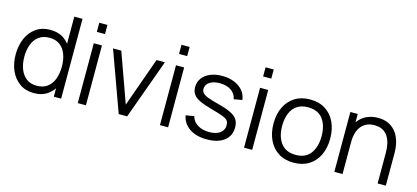

<svg xmlns="http://www.w3.org/2000/svg" viewBox="-60 -1191 3633 1673"><g transform="rotate(15 1756.0 -355.0)"><path d="M279.5 15Q204 15 150.5 -22.8Q97 -60.5 68.5 -125Q40 -189.5 40 -270.5Q40 -351 68.2 -415.5Q96.5 -480 149.5 -517.5Q202.5 -555 276.5 -555Q352.5 -555 404.5 -518Q456.5 -481 483.2 -416.8Q510 -352.5 510 -270.5Q510 -190 483.5 -125.2Q457 -60.5 405.5 -22.8Q354 15 279.5 15ZM287 -53.5Q344.5 -53.5 382 -81.5Q419.5 -109.5 438 -158.8Q456.5 -208 456.5 -270.5Q456.5 -334 438 -382.8Q419.5 -431.5 382.2 -459Q345 -486.5 288.5 -486.5Q230.5 -486.5 192.5 -458Q154.5 -429.5 136.2 -380.5Q118 -331.5 118 -270.5Q118 -209 136.8 -159.8Q155.5 -110.5 193 -82Q230.5 -53.5 287 -53.5ZM456.5 0V-406.5H448.5V-720H522.5V0Z M672.5 -642.5V-725H746V-642.5ZM672.5 0V-540H746V0Z M1042 0 846 -540H920.5L1080 -96L1238.5 -540H1314L1118 0Z M1414 -642.5V-725H1487.5V-642.5ZM1414 0V-540H1487.5V0Z M1839 14.5Q1744 14.5 1682.8 -26.5Q1621.5 -67.5 1607.5 -140.5L1682.5 -153Q1694.5 -107 1737.2 -79.8Q1780 -52.5 1843 -52.5Q1904.5 -52.5 1940 -78.2Q1975.5 -104 1975.5 -148.5Q1975.5 -173.5 1964.2 -189.2Q1953 -205 1918.5 -218.5Q1884 -232 1815.5 -250.5Q1742 -270.5 1700.5 -290.5Q1659 -310.5 1641.5 -336.8Q1624 -363 1624 -401Q1624 -447 1650 -481.8Q1676 -516.5 1722 -535.8Q1768 -555 1829 -555Q1890 -555 1938.2 -535.2Q1986.5 -515.5 2016 -480Q2045.5 -444.5 2051 -397.5L1976 -384Q1968.5 -431.5 1928.8 -459.2Q1889 -487 1828 -488Q1770.5 -489.5 1734.5 -466.2Q1698.5 -443 1698.5 -404.5Q1698.5 -383 1711.5 -367.8Q1724.5 -352.5 1758.8 -339Q1793 -325.5 1856.5 -309.5Q1931 -290.5 1973.5 -269.5Q2016 -248.5 2034 -220Q2052 -191.5 2052 -149.5Q2052 -73 1995.2 -29.2Q1938.5 14.5 1839 14.5Z M2172.5 -642.5V-725H2246V-642.5ZM2172.5 0V-540H2246V0Z M2621.5 15Q2541 15 2484 -21.5Q2427 -58 2396.5 -122.5Q2366 -187 2366 -270.5Q2366 -355.5 2397 -419.5Q2428 -483.5 2485.2 -519.2Q2542.5 -555 2621.5 -555Q2702.5 -555 2759.8 -518.8Q2817 -482.5 2847.2 -418.2Q2877.5 -354 2877.5 -270.5Q2877.5 -185.5 2847 -121.2Q2816.5 -57 2759 -21Q2701.5 15 2621.5 15ZM2621.5 -55.5Q2711.5 -55.5 2755.5 -115.2Q2799.5 -175 2799.5 -270.5Q2799.5 -368.5 2755.2 -426.5Q2711 -484.5 2621.5 -484.5Q2561 -484.5 2521.8 -457.2Q2482.5 -430 2463.2 -381.8Q2444 -333.5 2444 -270.5Q2444 -173 2489 -114.2Q2534 -55.5 2621.5 -55.5Z M3377.5 0V-275.5Q3377.5 -320.5 3369 -358.2Q3360.5 -396 3341.8 -424.2Q3323 -452.5 3293.2 -468Q3263.5 -483.5 3221 -483.5Q3182 -483.5 3152.2 -470Q3122.5 -456.5 3102.2 -431.2Q3082 -406 3071.5 -370Q3061 -334 3061 -288L3009 -299.5Q3009 -382.5 3038 -439Q3067 -495.5 3118 -524.5Q3169 -553.5 3235 -553.5Q3283.5 -553.5 3319.8 -538.5Q3356 -523.5 3381.2 -498Q3406.5 -472.5 3422 -439.8Q3437.5 -407 3444.5 -370.2Q3451.5 -333.5 3451.5 -297V0ZM2987 0V-540H3053.5V-407H3061V0Z"/></g></svg>

Font: Manrope ExtraLight
Style: Regular
Weight: 400
Version: Version 4.504